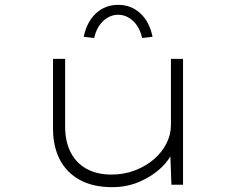

<svg xmlns="http://www.w3.org/2000/svg" viewBox="-20 -763 971 793"><path d="M444 10Q363 10 308.5 -20.5Q254 -51 226.5 -105Q199 -159 199 -231V-520H249V-241Q249 -179 271.5 -134.5Q294 -90 337 -66Q380 -42 440 -42Q493 -42 538 -59.5Q583 -77 616 -105.5Q649 -134 667.5 -170.5Q686 -207 686 -247V-520H736V0H688L683 -137L693 -138Q682 -105 646 -70.5Q610 -36 557.5 -13Q505 10 444 10ZM369 -606 326 -611Q338 -672 376 -707.5Q414 -743 468 -743Q522 -743 560 -707.5Q598 -672 610 -611L567 -606Q557 -651 529.5 -676.5Q502 -702 468 -702Q434 -702 406.5 -676.5Q379 -651 369 -606Z"/></svg>

Font: Lexend Zetta ExtraLight
Style: Regular
Weight: 250
Version: Version 1.007